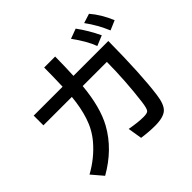

<svg xmlns="http://www.w3.org/2000/svg" viewBox="-209 -1116 1399 1399"><g transform="rotate(-45 490.0 -417.0)"><path d="M67.9 -636.2H365.7Q369.6 -744.6 369.6 -830.1H482.9Q481.9 -718.8 477.5 -636.2H836.9Q834 -290 808.6 -105.5Q797.4 -21.5 763.2 9.8Q727.5 42 640.6 42Q577.6 42 506.8 31.7L488.8 -78.1Q573.2 -63 627 -63Q664.1 -63 675.3 -74.2Q688 -86.4 696.3 -150.4Q720.2 -339.8 721.7 -536.1H472.7Q454.1 -335 387.2 -213.9Q300.3 -57.1 126 42L51.8 -44.9Q161.1 -105 238.3 -195.8Q296.4 -264.2 324.2 -350.6Q351.1 -432.1 360.8 -536.1H67.9ZM754.4 -667Q727.1 -742.2 655.8 -839.8L732.4 -868.2Q790 -789.6 832.5 -699.2ZM902.8 -679.2Q864.3 -772 804.7 -853L877.4 -876Q936 -808.6 976.6 -710.9Z"/></g></svg>

Font: BIZ UDPGothic
Style: Bold
Weight: 700
Designer: TypeBank Co., Ltd.
Foundry: Morisawa Inc.
Version: Version 1.051